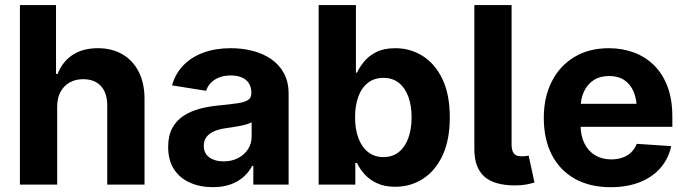

<svg xmlns="http://www.w3.org/2000/svg" viewBox="-20 -748 2781 778"><path d="M211.7 -315.2V0H60.7V-727.5H207V-448.8H213.7Q232.4 -497.2 273.5 -525Q314.6 -552.7 376.8 -552.7Q433.6 -552.7 476 -528Q518.5 -503.3 542 -457.4Q565.6 -411.4 565.6 -347.3V0H414.6V-320.3Q414.6 -371 389.2 -399.1Q363.8 -427.1 316.6 -427.1Q285.8 -427.1 262.2 -413.8Q238.5 -400.5 225.1 -375.6Q211.7 -350.8 211.7 -315.2Z M842.7 10.4Q790.6 10.4 749.5 -8Q708.3 -26.3 684.9 -62.4Q661.4 -98.5 661.4 -152.3Q661.4 -198 677.9 -228.7Q694.4 -259.4 723.2 -278.3Q752.1 -297.2 788.8 -307.1Q825.6 -317 866.3 -320.7Q913.8 -325.3 942.8 -329.6Q971.9 -333.9 985.2 -342.9Q998.5 -352 998.5 -369.3V-371.7Q998.5 -394.2 988.8 -410Q979.1 -425.7 960.5 -433.9Q942 -442.2 915.1 -442.2Q888 -442.2 867.7 -434.1Q847.4 -426 834.1 -412Q820.9 -398 815.1 -380.1L677.1 -402Q690.3 -449.4 722.9 -483.1Q755.4 -516.8 804.3 -534.8Q853.3 -552.7 915.7 -552.7Q961.1 -552.7 1003.1 -542.1Q1045 -531.4 1078.1 -509.1Q1111.1 -486.7 1130.3 -451.7Q1149.5 -416.7 1149.5 -368.2V0H1006.5V-76H1001.9Q988.6 -50.5 966.7 -31.1Q944.7 -11.7 914 -0.7Q883.2 10.4 842.7 10.4ZM885.8 -94.1Q919.2 -94.1 944.9 -107.5Q970.5 -120.9 985.1 -143.7Q999.7 -166.5 999.7 -194.9V-252.7Q992.9 -248.4 980.4 -244.6Q967.9 -240.8 952.5 -237.8Q937.1 -234.8 922 -232.5Q906.9 -230.3 894.6 -228.5Q867.8 -224.7 847.8 -216.1Q827.8 -207.4 816.8 -193.1Q805.8 -178.8 805.8 -157.4Q805.8 -126.3 828.3 -110.2Q850.8 -94.1 885.8 -94.1Z M1581.2 8.8Q1537.4 8.8 1506.7 -6Q1476 -20.7 1456.5 -42.8Q1437.1 -64.9 1426.7 -87.5H1419.8V0H1271.2V-727.5H1422.2V-453.7H1426.7Q1436.8 -476.1 1455.8 -499Q1474.7 -522 1505.5 -537.4Q1536.3 -552.7 1581.9 -552.7Q1642 -552.7 1692 -521.7Q1742.1 -490.6 1772.4 -428.3Q1802.6 -365.9 1802.6 -272.1Q1802.6 -181 1773.3 -118.3Q1744 -55.6 1693.8 -23.4Q1643.7 8.8 1581.2 8.8ZM1533.5 -111.5Q1570.8 -111.5 1596.1 -132Q1621.5 -152.4 1634.6 -188.8Q1647.8 -225.2 1647.8 -272.5Q1647.8 -319.8 1634.7 -355.8Q1621.7 -391.8 1596.4 -412.1Q1571.2 -432.4 1533.5 -432.4Q1496.9 -432.4 1471.3 -412.8Q1445.7 -393.2 1432.3 -357.3Q1418.8 -321.4 1418.8 -272.5Q1418.8 -224.1 1432.4 -188Q1445.9 -151.9 1471.6 -131.7Q1497.3 -111.5 1533.5 -111.5Z M2067.5 3.3Q1982.1 3.3 1942.1 -33Q1902.1 -69.2 1902.1 -143.2V-727.5H2053V-163.3Q2053 -137.7 2062.2 -126.2Q2071.4 -114.6 2093.1 -114.6Q2104.6 -114.6 2111 -115.5Q2117.4 -116.3 2122 -118L2145.8 -8.6Q2134.5 -4.8 2114.1 -0.7Q2093.8 3.3 2067.5 3.3Z M2454.2 10.5Q2370.3 10.5 2309.4 -23.6Q2248.5 -57.7 2216 -120.8Q2183.5 -183.9 2183.5 -270.3Q2183.5 -354.6 2216 -418.1Q2248.4 -481.6 2307.6 -517.2Q2366.8 -552.7 2447 -552.7Q2501.2 -552.7 2548 -535.5Q2594.8 -518.3 2630 -483.7Q2665.1 -449.2 2684.8 -397.3Q2704.4 -345.3 2704.4 -275.6V-234.2H2243.7V-327.5H2631.2L2560.6 -303.1Q2560.6 -344.9 2547.9 -375.5Q2535.3 -406.2 2510.3 -423.1Q2485.3 -440 2448.1 -440Q2411 -440 2385.3 -423Q2359.5 -406 2346 -376.5Q2332.5 -347.1 2332.5 -309V-243Q2332.5 -198.8 2348 -167.3Q2363.5 -135.7 2391.5 -118.9Q2419.5 -102.1 2456.5 -102.1Q2481.6 -102.1 2502.2 -109.3Q2522.8 -116.5 2537.6 -130.7Q2552.4 -144.8 2560.1 -165.2L2699.7 -155.9Q2689.1 -105.5 2656.7 -68Q2624.3 -30.6 2573 -10Q2521.7 10.5 2454.2 10.5Z"/></svg>

Font: GitLab Sans
Style: Regular
Weight: 400
Designer: Rasmus Andersson
Foundry: Modifications by GitLab B.V., manufactured by rsms
Version: Version 4.000;git-c8fb6b7